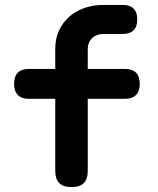

<svg xmlns="http://www.w3.org/2000/svg" viewBox="-20 -750 640 780"><path d="M97.4 -348.5Q67.6 -348.5 52.4 -364.1Q37.3 -379.8 37.3 -409.6Q37.3 -439.4 52.4 -454.7Q67.6 -470 97.4 -470H487.6Q517.4 -470 532.6 -454.7Q547.7 -439.4 547.7 -409.6Q547.7 -379.8 532.6 -364.1Q517.4 -348.5 487.6 -348.5ZM336.5 -56Q336.5 -22.5 320.3 -6.3Q304 10 270.5 10Q237 10 220.7 -6.3Q204.5 -22.5 204.5 -56V-552.5Q204.5 -592.3 219 -624.6Q233.6 -656.9 259.7 -680.7Q285.8 -704.5 321.9 -717.2Q357.9 -730 400.2 -730H478.4Q507.5 -730 522.6 -715Q537.7 -700.1 537.7 -671Q537.7 -641.9 522.6 -626.9Q507.5 -612 478.4 -612H400.2Q385.8 -612 373.7 -607.2Q361.5 -602.5 353.5 -594.4Q345.4 -586.4 341 -575.3Q336.5 -564.2 336.5 -552.5Z"/></svg>

Font: Maple Mono
Style: Regular
Weight: 400
Monospace: yes
Designer: subframe7536
Version: Version 7.300